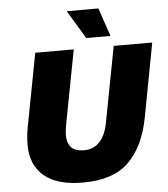

<svg xmlns="http://www.w3.org/2000/svg" viewBox="-61 -987 921 1053"><g transform="rotate(-5 399.0 -460.0)"><path d="M68 -220Q68 -269 78 -320L154 -720H366L286 -300Q284 -287 283 -275.5Q282 -264 282 -252Q282 -213 303 -188.5Q324 -164 374 -164Q428 -164 461 -200.5Q494 -237 506 -300L586 -720H798L722 -316Q692 -157 606.5 -72.5Q521 12 354 12Q212 12 140 -48.5Q68 -109 68 -220ZM440 -776 348 -928V-932H520L572 -780V-776Z"/></g></svg>

Font: Kufam Black
Style: Italic
Weight: 900
Italic angle: -11°
Designer: Artur Schmal
Foundry: Original Type
Version: Version 1.301; ttfautohint (v1.8.3)